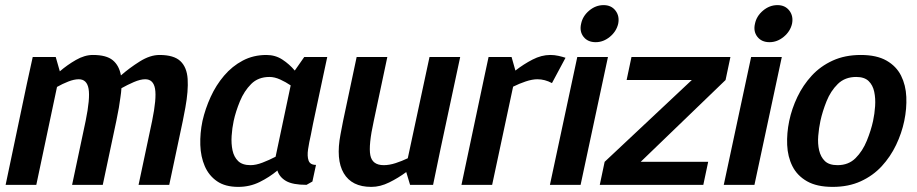

<svg xmlns="http://www.w3.org/2000/svg" viewBox="-20 -723 3587 751"><path d="M695 -250 642 0H522L575 -250Q593 -338 586.5 -375.5Q580 -413 548 -413Q529 -413 503.5 -402Q478 -391 455 -378Q454 -361 451 -342Q448 -323 445 -302L435 -250L382 0H262L315 -250Q333 -338 326.5 -375.5Q320 -413 288 -413Q270 -413 247 -404Q224 -395 203 -383L122 0H2L85 -395L108 -500H198L214 -444Q243 -469 277 -488.5Q311 -508 343 -508H344H345H344Q396 -508 421 -487.5Q446 -467 453 -428Q486 -457 526.5 -482.5Q567 -508 604 -508Q660 -508 685.5 -484Q711 -460 714 -414Q717 -368 705 -302Z M1034 -422Q990 -422 962.5 -394.5Q935 -367 918.5 -327Q902 -287 894 -250Q888 -222 886 -191.5Q884 -161 889.5 -135Q895 -109 911.5 -93Q928 -77 960 -77Q981 -77 1007 -87Q1033 -97 1058 -110L1117 -389Q1098 -402 1076 -412Q1054 -422 1034 -422ZM1179 0Q1125 0 1099 -15Q1073 -30 1065 -56Q1034 -30 995.5 -11Q957 8 912 8Q861 8 829 -14Q797 -36 781 -73Q765 -110 763.5 -156Q762 -202 772 -250Q783 -298 804 -344Q825 -390 856.5 -427Q888 -464 929.5 -486Q971 -508 1022 -508Q1057 -508 1084.5 -490Q1112 -472 1133 -447L1170 -500H1260L1245 -430L1204 -237L1196 -196Q1189 -166 1185 -139Q1181 -112 1187 -95Q1193 -78 1216 -78L1202 -13Z M1432 8Q1356 8 1324.5 -45.5Q1293 -99 1312 -198L1322 -250L1375 -500H1495L1442 -250Q1421 -155 1428.5 -116Q1436 -77 1481 -77Q1503 -77 1527.5 -85Q1552 -93 1575 -104L1660 -500H1780L1703 -140L1674 0H1584L1569 -50Q1538 -27 1502.5 -9.5Q1467 8 1433 8H1432Z M2139 -398Q2111 -413 2082 -413Q2062 -413 2036.5 -404.5Q2011 -396 1987 -384L1905 0H1785L1876 -430L1891 -500H1981L1996 -447Q2028 -472 2063 -490Q2098 -508 2132 -508H2133Q2149 -508 2164.5 -504.5Q2180 -501 2192 -497Z M2310 -558Q2279 -558 2262.5 -579Q2246 -600 2253 -630Q2259 -660 2284.5 -681.5Q2310 -703 2341 -703Q2371 -703 2387.5 -681.5Q2404 -660 2398 -630Q2391 -600 2365.5 -579Q2340 -558 2310 -558ZM2131 0 2238 -500H2358L2251 0Z M2837 -500 2818 -410 2486 -90H2750L2731 0H2326L2345 -90L2686 -410H2431L2450 -500Z M2990 -558Q2959 -558 2942.5 -579Q2926 -600 2933 -630Q2939 -660 2964.5 -681.5Q2990 -703 3021 -703Q3051 -703 3067.5 -681.5Q3084 -660 3078 -630Q3071 -600 3045.5 -579Q3020 -558 2990 -558ZM2811 0 2918 -500H3038L2931 0Z M3067 -250Q3077 -298 3099 -344Q3121 -390 3155 -427Q3189 -464 3237 -486Q3285 -508 3347 -508Q3409 -508 3447.5 -486Q3486 -464 3504.5 -427Q3523 -390 3525 -344Q3527 -298 3517 -250Q3507 -202 3485 -156Q3463 -110 3429 -73Q3395 -36 3347 -14Q3299 8 3237 8Q3175 8 3136.5 -14Q3098 -36 3079.5 -73Q3061 -110 3059 -156Q3057 -202 3067 -250ZM3189 -250Q3183 -222 3180.5 -191.5Q3178 -161 3184 -135Q3190 -109 3206.5 -93Q3223 -77 3256 -77Q3299 -77 3326.5 -104.5Q3354 -132 3370.5 -172.5Q3387 -213 3395 -250Q3401 -278 3403 -308Q3405 -338 3399.5 -364Q3394 -390 3377.5 -406Q3361 -422 3329 -422Q3285 -422 3257 -394.5Q3229 -367 3213 -327Q3197 -287 3189 -250Z"/></svg>

Font: Epunda Sans SemiBold
Style: Italic
Weight: 600
Italic angle: -12.0243°
Designer: Simon Atzbach
Foundry: typofactur
Version: Version 2.204; ttfautohint (v1.8.4.7-5d5b)